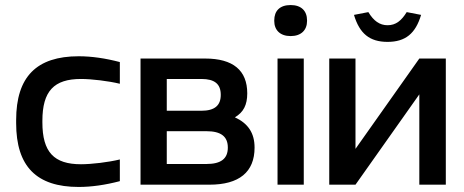

<svg xmlns="http://www.w3.org/2000/svg" viewBox="-20 -732 1839 761"><path d="M44 -256V-244C44 -72 125 9 292 9C343 9 398 1 455 -14V-100C410 -89 343 -81 301 -81C194 -81 148 -129 148 -247V-253C148 -371 194 -419 301 -419C343 -419 410 -411 455 -400V-486C398 -501 343 -509 292 -509C125 -509 44 -428 44 -256Z M537 0H810C928 0 989 -50 989 -147C989 -205 963 -243 911 -267C945 -287 960 -316 960 -362C960 -453 904 -500 793 -500H537ZM641 -82V-212H798C856 -212 883 -191 883 -147C883 -103 856 -82 798 -82ZM641 -293V-419H778C831 -419 855 -399 855 -356C855 -314 831 -293 778 -293Z M1080 -500V0H1184V-500ZM1067 -649C1067 -613 1090 -589 1132 -589C1174 -589 1197 -613 1197 -649V-651C1197 -689 1174 -712 1132 -712C1089 -712 1067 -689 1067 -651Z M1285 0H1389L1642 -358V0H1747V-500H1642L1389 -142V-500H1285ZM1383 -673 1440 -684C1461 -649 1485 -632 1516 -632C1549 -632 1571 -650 1592 -684L1649 -673C1627 -599 1587 -566 1516 -566C1445 -566 1405 -599 1383 -673Z"/></svg>

Font: LT Wave Alt Medium
Style: Regular
Weight: 500
Designer: Daniel Lyons
Version: Version 2.5 (Glyphs App)